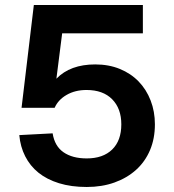

<svg xmlns="http://www.w3.org/2000/svg" viewBox="-20 -730 696 766"><path d="M326 16Q264 16 215.5 1Q167 -14 133.5 -41Q100 -68 80.5 -106.5Q61 -145 57 -191L190 -198Q198 -147 233.5 -122.5Q269 -98 326 -98Q391 -98 427.5 -133.5Q464 -169 464 -234Q464 -297 427.5 -334Q391 -371 325 -371Q280 -371 246 -351.5Q212 -332 198 -300H66L115 -710H550V-597H228L205 -416Q260 -473 360 -473Q414 -473 458 -455Q502 -437 533 -405Q564 -373 581 -329Q598 -285 598 -234Q598 -177 578.5 -131Q559 -85 523 -52.5Q487 -20 437 -2Q387 16 326 16Z"/></svg>

Font: Geist SemBd
Style: Regular
Weight: 400
Designer: Basement.studio, Andrés Briganti, Mateo Zaragoza
Foundry: Basement.studio, Vercel, Andrés Briganti, Guido Ferreyra, Mateo Zaragoza
Version: Version 1.401